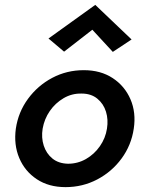

<svg xmlns="http://www.w3.org/2000/svg" viewBox="-20 -758 586 788"><path d="M45 -230Q36 -164 59 -109.5Q82 -55 131 -22.5Q180 10 249 10Q319 10 379 -21.5Q439 -53 479 -107.5Q519 -162 529 -230Q539 -296 515.5 -350.5Q492 -405 442.5 -437.5Q393 -470 324 -470Q254 -470 194.5 -438.5Q135 -407 95 -352.5Q55 -298 45 -230ZM155 -230Q162 -270 184.5 -302.5Q207 -335 241 -355Q275 -375 315 -374Q354 -374 379.5 -353Q405 -332 415 -299.5Q425 -267 419 -230Q413 -191 390 -158Q367 -125 333 -105.5Q299 -86 259 -86Q220 -87 195 -107.5Q170 -128 159.5 -160.5Q149 -193 155 -230ZM359 -636 443 -545 520 -596 371 -738 179 -600 243 -546Z"/></svg>

Font: Jost* 500 Medium Italic
Style: Italic
Weight: 500
Italic angle: -10°
Version: Version 3.200; ttfautohint (v0.97) -l 8 -r 50 -G 200 -x 14 -